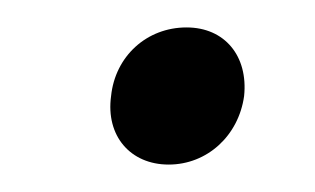

<svg xmlns="http://www.w3.org/2000/svg" viewBox="-20 -345 230 140"><path d="M103 -225C131 -225 154 -246 158 -275C161 -304 144 -325 116 -325C87 -325 64 -304 61 -275C57 -246 75 -225 103 -225Z"/></svg>

Font: Barlow Semi Condensed Light
Style: Italic
Weight: 300
Width: 4
Italic angle: -7°
Designer: Jeremy Tribby
Foundry: Tribby Type
Version: Version 1.422;hotconv 1.0.109;makeotfexe 2.5.65596